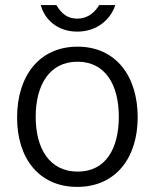

<svg xmlns="http://www.w3.org/2000/svg" viewBox="-20 -723 607 753"><path d="M283 10C433 10 520 -103 520 -263C520 -425 434 -540 284 -540C135 -540 47 -426 47 -262C47 -102 133 10 283 10ZM369 -703C355 -680 329 -650 283 -650C234 -650 213 -684 201 -703H140C154 -649 203 -599 283 -599C367 -599 417 -654 432 -703ZM285 -50C173 -50 120 -142 120 -265C120 -388 173 -481 284 -481C394 -481 446 -389 446 -265C446 -141 395 -50 285 -50Z"/></svg>

Font: Cheyenne Sans Light
Style: Regular
Weight: 300
Designer: The Public Sans project authors (U.S. Web Design System), Libre Franklin designed by Pablo Impallari and Rodrigo Fuenzal
Foundry: The Cheyenne Sans Project Authors
Version: Version 2.007